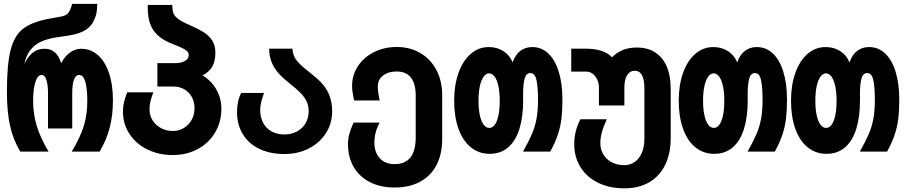

<svg xmlns="http://www.w3.org/2000/svg" viewBox="-20 -810 4840 1026"><path d="M17 -321Q17 -465 36.5 -541.8Q56 -618.5 101 -654.5Q146 -690.5 232.5 -708L311 -722.5Q335 -727.5 346.5 -743.2Q358 -759 365.5 -789.5H500Q498 -752 495.2 -737.8Q492.5 -723.5 486 -711.5Q473.5 -674 440.2 -651.8Q407 -629.5 349 -620.5L276.5 -609.5Q233.5 -602.5 201 -588.2Q168.5 -574 144.5 -545Q120.5 -516 110 -468.5Q132 -512 157.8 -530.8Q183.5 -549.5 218.5 -549.5Q283.5 -549.5 307 -472Q325.5 -509 353.8 -529.2Q382 -549.5 413 -549.5Q463.5 -549.5 502 -516.5Q540.5 -483.5 562 -421Q583.5 -358.5 583.5 -272.5Q583.5 -195.5 566.5 -128.8Q549.5 -62 512.5 0H363.5Q411 -79.5 428.8 -140Q446.5 -200.5 446.5 -269Q446.5 -337 435.8 -373.2Q425 -409.5 403 -409.5Q384 -409.5 375 -383.5Q366 -357.5 366 -314V-123.5H236.5V-314Q236.5 -355.5 228.2 -382.5Q220 -409.5 202 -409.5Q181.5 -409.5 169.2 -372.2Q157 -335 157 -269.5Q157 -203.5 175.5 -140Q194 -76.5 239.5 0H88Q49 -66.5 33 -140.8Q17 -215 17 -321Z M637 -214Q637 -238 641.8 -260.2Q646.5 -282.5 659.5 -316.5H799.5Q788.5 -289 783.8 -267.8Q779 -246.5 779 -226Q779 -192 796.2 -165.5Q813.5 -139 842.2 -124.5Q871 -110 903.5 -110Q936.5 -110 963 -126.2Q989.5 -142.5 1004.5 -170.2Q1019.5 -198 1019.5 -231.5Q1019.5 -265.5 1004.8 -292Q990 -318.5 964.5 -333Q939 -347.5 907.5 -347.5H821V-472.5H914.5Q947 -472.5 967.8 -484Q988.5 -495.5 988.5 -515.5Q988.5 -528 979.5 -536.8Q970.5 -545.5 954 -553.2Q937.5 -561 902 -575Q853 -594 824 -620.5Q795 -647 782.2 -683Q769.5 -719 769.5 -768.5L770 -783.5H900.5Q901 -756.5 906 -741Q911 -725.5 930.2 -710.2Q949.5 -695 991.5 -677Q1040.5 -655.5 1069.5 -637Q1098.5 -618.5 1114.8 -592.2Q1131 -566 1131 -527.5Q1131 -483 1113.8 -453.2Q1096.5 -423.5 1062 -407.5Q1109.5 -378.5 1136.2 -331.5Q1163 -284.5 1163 -229.5Q1163 -159 1129.5 -102.2Q1096 -45.5 1036.8 -13.5Q977.5 18.5 903.5 18.5Q828 18.5 767.2 -11.5Q706.5 -41.5 671.8 -94.5Q637 -147.5 637 -214Z M1246.5 -212.5Q1246.5 -239.5 1252.2 -266Q1258 -292.5 1269 -313.5H1391Q1380 -283 1375.2 -262.2Q1370.5 -241.5 1370.5 -222.5Q1370.5 -182.5 1386.5 -153Q1402.5 -123.5 1431.8 -107.5Q1461 -91.5 1500 -91.5Q1537 -91.5 1566.5 -107.2Q1596 -123 1612.8 -151.2Q1629.5 -179.5 1629.5 -215.5Q1629.5 -245 1618.5 -268.2Q1607.5 -291.5 1586.2 -313.2Q1565 -335 1527.5 -364Q1492.5 -392 1469.5 -417.2Q1446.5 -442.5 1432.5 -475.2Q1418.5 -508 1418.5 -550H1542.5Q1545 -517.5 1559.5 -495Q1574 -472.5 1612 -441.5L1630 -427Q1659 -403.5 1671.5 -392.8Q1684 -382 1698.5 -366.5Q1755 -306 1755 -216Q1755 -151 1721.8 -98.8Q1688.5 -46.5 1630.5 -16.8Q1572.5 13 1500 13Q1423 13 1365.8 -14.5Q1308.5 -42 1277.5 -93Q1246.5 -144 1246.5 -212.5Z M1839.5 -40.5Q1839.5 -68.5 1846.8 -94.5Q1854 -120.5 1869.5 -155H2008.5Q1980.5 -101.5 1980.5 -49Q1980.5 4 2009.2 35.5Q2038 67 2089 67Q2201.5 67 2201.5 -76V-298Q2201.5 -362.5 2176 -395.2Q2150.5 -428 2100 -428Q2054.5 -428 2026.8 -406.2Q1999 -384.5 1999 -349Q1999 -331.5 2001.2 -315Q2003.5 -298.5 2009 -273H1872Q1866.5 -301.5 1864 -318Q1861.5 -334.5 1861.5 -351.5Q1861.5 -409.5 1893 -457Q1924.5 -504.5 1979.2 -531.8Q2034 -559 2100 -559Q2171.5 -559 2226.8 -526.2Q2282 -493.5 2312.5 -435Q2343 -376.5 2343 -301V-68.5Q2343 13 2312.8 71.5Q2282.5 130 2225.2 161Q2168 192 2089 192Q2013.5 192 1957.2 163.5Q1901 135 1870.2 82.5Q1839.5 30 1839.5 -40.5Z M2407 -272.5Q2407 -355 2430 -420Q2453 -485 2495 -521.8Q2537 -558.5 2592 -558.5Q2636 -558.5 2669.8 -537Q2703.5 -515.5 2719.5 -476.5Q2734 -518.5 2761 -538.5Q2788 -558.5 2824 -558.5Q2874 -558.5 2910.5 -523.8Q2947 -489 2966.2 -425.5Q2985.5 -362 2985.5 -277.5Q2985.5 -220 2980.2 -176.2Q2975 -132.5 2960.8 -90Q2946.5 -47.5 2920.5 0H2775Q2806.5 -56.5 2822.8 -94.5Q2839 -132.5 2847 -175.2Q2855 -218 2855 -277.5Q2855 -342.5 2847 -381Q2839 -419.5 2814.5 -419.5Q2791.5 -419.5 2783.5 -390.2Q2775.5 -361 2775.5 -311V-272.5Q2775.5 -184.5 2755.5 -120.8Q2735.5 -57 2695.5 -22.5Q2655.5 12 2597 12Q2539 12 2496 -22.8Q2453 -57.5 2430 -121.8Q2407 -186 2407 -272.5ZM2650.5 -271.5Q2650.5 -317 2643.2 -350.2Q2636 -383.5 2623 -400.8Q2610 -418 2593.5 -418Q2577.5 -418 2564.5 -400.5Q2551.5 -383 2544.2 -350Q2537 -317 2537 -271.5Q2537 -226.5 2544.2 -193.8Q2551.5 -161 2564.5 -143.8Q2577.5 -126.5 2594 -126.5Q2620 -126.5 2635.2 -164.5Q2650.5 -202.5 2650.5 -271.5Z M3048.5 -41Q3048.5 -75 3057 -108.8Q3065.5 -142.5 3081.5 -172.5H3222.5Q3204.5 -133.5 3196.2 -103Q3188 -72.5 3188 -46Q3188 -11.5 3204.2 15.5Q3220.5 42.5 3249.8 57.5Q3279 72.5 3316.5 72.5Q3348 72.5 3372.2 55Q3396.5 37.5 3410 6Q3423.5 -25.5 3423.5 -67V-336.5Q3423.5 -432 3371.5 -432Q3346.5 -432 3331.5 -408.5Q3316.5 -385 3316.5 -342.5V-246.5H3180.5V-340.5Q3180.5 -365.5 3171.2 -385.2Q3162 -405 3146.5 -416.2Q3131 -427.5 3112.5 -427.5H3032.5V-550H3106.5Q3157 -550 3192.2 -539Q3227.5 -528 3251 -504Q3278.5 -532 3310.8 -544Q3343 -556 3383.5 -556Q3440.5 -556 3481 -530Q3521.5 -504 3542.8 -454.8Q3564 -405.5 3564 -336.5V-72Q3564 11 3534.2 71.5Q3504.5 132 3448.8 164.2Q3393 196.5 3316.5 196.5Q3237.5 196.5 3176.5 166.8Q3115.5 137 3082 83.2Q3048.5 29.5 3048.5 -41Z M3607 -272.5Q3607 -355 3630 -420Q3653 -485 3695 -521.8Q3737 -558.5 3792 -558.5Q3836 -558.5 3869.8 -537Q3903.5 -515.5 3919.5 -476.5Q3934 -518.5 3961 -538.5Q3988 -558.5 4024 -558.5Q4074 -558.5 4110.5 -523.8Q4147 -489 4166.2 -425.5Q4185.5 -362 4185.5 -277.5Q4185.5 -220 4180.2 -176.2Q4175 -132.5 4160.8 -90Q4146.5 -47.5 4120.5 0H3975Q4006.5 -56.5 4022.8 -94.5Q4039 -132.5 4047 -175.2Q4055 -218 4055 -277.5Q4055 -342.5 4047 -381Q4039 -419.5 4014.5 -419.5Q3991.5 -419.5 3983.5 -390.2Q3975.5 -361 3975.5 -311V-272.5Q3975.5 -184.5 3955.5 -120.8Q3935.5 -57 3895.5 -22.5Q3855.5 12 3797 12Q3739 12 3696 -22.8Q3653 -57.5 3630 -121.8Q3607 -186 3607 -272.5ZM3850.5 -271.5Q3850.5 -317 3843.2 -350.2Q3836 -383.5 3823 -400.8Q3810 -418 3793.5 -418Q3777.5 -418 3764.5 -400.5Q3751.5 -383 3744.2 -350Q3737 -317 3737 -271.5Q3737 -226.5 3744.2 -193.8Q3751.5 -161 3764.5 -143.8Q3777.5 -126.5 3794 -126.5Q3820 -126.5 3835.2 -164.5Q3850.5 -202.5 3850.5 -271.5Z M4207 -272.5Q4207 -355 4230 -420Q4253 -485 4295 -521.8Q4337 -558.5 4392 -558.5Q4436 -558.5 4469.8 -537Q4503.5 -515.5 4519.5 -476.5Q4534 -518.5 4561 -538.5Q4588 -558.5 4624 -558.5Q4674 -558.5 4710.5 -523.8Q4747 -489 4766.2 -425.5Q4785.5 -362 4785.5 -277.5Q4785.5 -220 4780.2 -176.2Q4775 -132.5 4760.8 -90Q4746.5 -47.5 4720.5 0H4575Q4606.5 -56.5 4622.8 -94.5Q4639 -132.5 4647 -175.2Q4655 -218 4655 -277.5Q4655 -342.5 4647 -381Q4639 -419.5 4614.5 -419.5Q4591.5 -419.5 4583.5 -390.2Q4575.5 -361 4575.5 -311V-272.5Q4575.5 -184.5 4555.5 -120.8Q4535.5 -57 4495.5 -22.5Q4455.5 12 4397 12Q4339 12 4296 -22.8Q4253 -57.5 4230 -121.8Q4207 -186 4207 -272.5ZM4450.5 -271.5Q4450.5 -317 4443.2 -350.2Q4436 -383.5 4423 -400.8Q4410 -418 4393.5 -418Q4377.5 -418 4364.5 -400.5Q4351.5 -383 4344.2 -350Q4337 -317 4337 -271.5Q4337 -226.5 4344.2 -193.8Q4351.5 -161 4364.5 -143.8Q4377.5 -126.5 4394 -126.5Q4420 -126.5 4435.2 -164.5Q4450.5 -202.5 4450.5 -271.5Z"/></svg>

Font: JuliaMono ExtraBold
Style: Regular
Weight: 800
Monospace: yes
Designer: cormullion
Foundry: corm
Version: Version 0.055; ttfautohint (v1.8.4)